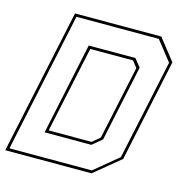

<svg xmlns="http://www.w3.org/2000/svg" viewBox="-116 -797 864 895"><g transform="rotate(15 316.0 -350.0)"><path d="M-12 0 137 -700H553.5L634.5 -597L529.5 -103L404.5 0ZM159.5 -141.5H366L403 -172L479 -528L455 -558.5H248.5ZM4.5 -13.5H402L517 -108.5L620 -591.5L545 -686.5H147.5ZM143.5 -128 237.5 -572H463L493.5 -533.5L415.5 -166.5L369 -128Z"/></g></svg>

Font: Tourney Thin Thin
Style: Italic
Weight: 250
Italic angle: -12°
Version: Version 1.015